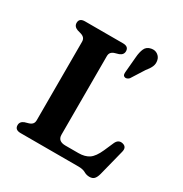

<svg xmlns="http://www.w3.org/2000/svg" viewBox="-178 -888 993 1042"><g transform="rotate(30 319.0 -367.0)"><path d="M335 -638.5 311 -631.5Q297.5 -627.5 290 -619Q282.5 -610.5 282.5 -595.5V-104Q282.5 -63 330.5 -63H412Q452.5 -63 478 -80.2Q503.5 -97.5 525 -146L551.5 -206.5Q565 -235 592.5 -229Q623.5 -222 614 -187L573 -25Q567 -2.5 557 8.2Q547 19 527.5 19Q509 19 492.8 9.5Q476.5 0 448.5 0H86Q50 0 50 -29.5Q50 -52 74.5 -61.5L98.5 -68.5Q112 -72.5 119.5 -81Q127 -89.5 127 -104.5V-595.5Q127 -610.5 119.5 -619Q112 -627.5 98.5 -631.5L74.5 -638.5Q50 -648 50 -670.5Q50 -700 86 -700H323.5Q359.5 -700 359.5 -670.5Q359.5 -648 335 -638.5ZM421.5 -668.5Q424 -702 434 -724.2Q444 -746.5 471 -751.5Q494 -756 510.8 -744Q527.5 -732 531 -713Q535.5 -693 527.8 -674.8Q520 -656.5 502 -635L451 -554.5Q445.5 -548.5 437.5 -545.5Q429.5 -542.5 423 -545.5Q415 -549 413.5 -556.5Q412 -564 413 -572.5Z"/></g></svg>

Font: Fraunces 9pt Soft SemiBold
Style: Regular
Weight: 600
Version: Version 1.000;[b76b70a41]